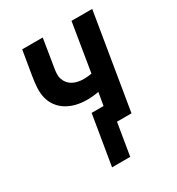

<svg xmlns="http://www.w3.org/2000/svg" viewBox="-168 -626 835 907"><g transform="rotate(-30 250.0 -172.5)"><path d="M178 175 223 -96H288L300 -166Q284 -163 268 -161.5Q252 -160 236 -160Q206 -160 178.5 -166.5Q151 -173 127.5 -187Q104 -201 87.5 -223Q71 -245 64.5 -272Q58 -299 60 -328.5Q62 -358 67 -388L89 -520H201L177 -372Q174 -356 173 -340Q172 -324 176.5 -310Q181 -296 190.5 -284.5Q200 -273 213 -266Q226 -259 241 -256Q256 -253 272 -253Q283 -253 293.5 -254Q304 -255 315 -257L358 -520H471L385 0H306L277 175Z"/></g></svg>

Font: Iosevka SS04 Oblique
Style: Bold
Weight: 700
Italic angle: -9°
Monospace: yes
Designer: Belleve Invis
Foundry: Belleve Invis
Version: Version 19.0.0; ttfautohint (v1.8.4)